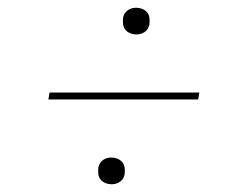

<svg xmlns="http://www.w3.org/2000/svg" viewBox="-20 -588 640 496"><path d="M332 -499Q324 -499 316.5 -502Q309 -505 304 -511Q299 -517 298 -525.5Q297 -534 298 -542Q299 -548 302 -553Q305 -558 310 -561.5Q315 -565 320.5 -566.5Q326 -568 332 -568Q340 -568 347.5 -565Q355 -562 360 -556Q365 -550 366 -542Q367 -534 366 -525Q365 -520 362 -514.5Q359 -509 354 -505.5Q349 -502 343.5 -500.5Q338 -499 332 -499ZM105 -331 108 -349H495L492 -331ZM268 -112Q260 -112 252.5 -115Q245 -118 240 -124Q235 -130 234 -138Q233 -146 234 -155Q235 -160 238 -165.5Q241 -171 246 -174.5Q251 -178 256.5 -179.5Q262 -181 268 -181Q276 -181 283.5 -178Q291 -175 296 -169Q301 -163 302 -154.5Q303 -146 302 -138Q301 -132 298 -127Q295 -122 290 -118.5Q285 -115 279.5 -113.5Q274 -112 268 -112Z"/></svg>

Font: Iosevka Slab ThExObl
Style: Regular
Weight: 100
Width: 7
Italic angle: -9°
Monospace: yes
Designer: Belleve Invis
Foundry: Belleve Invis
Version: Version 11.1.1; ttfautohint (v1.8.3)